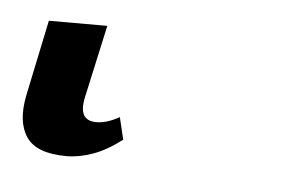

<svg xmlns="http://www.w3.org/2000/svg" viewBox="-52 39 323 216"><g transform="rotate(5 110.0 147.0)"><path d="M29 222Q-5 222 -16.5 205Q-28 188 -22 158L-4 72H62L44 154Q38 181 59 181Q65 181 71.5 179Q78 177 85 173L91 198Q74 211 58.5 216.5Q43 222 29 222Z"/></g></svg>

Font: Noto Serif Light
Style: Italic
Weight: 300
Italic angle: -12°
Designer: Monotype Design Team
Foundry: Monotype Imaging Inc.
Version: Version 2.013